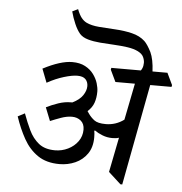

<svg xmlns="http://www.w3.org/2000/svg" viewBox="-61 -982 994 1050"><g transform="rotate(5 436.5 -457.0)"><path d="M297 -71Q225 -71 177.5 -103.5Q130 -136 99.5 -190.5Q69 -245 47 -311L85 -331Q102 -284 122.5 -241Q143 -198 176.5 -171Q210 -144 266 -144Q304 -144 337.5 -160.5Q371 -177 391.5 -205.5Q412 -234 412 -270Q412 -302 392 -318.5Q372 -335 343 -335Q315 -335 283 -323.5Q251 -312 225 -301L196 -374Q226 -389 261 -401Q296 -413 330 -413H338Q377 -432 394.5 -458Q412 -484 412 -509Q412 -532 398 -546.5Q384 -561 353 -561Q325 -561 280 -547.5Q235 -534 188 -508L159 -583Q255 -633 319 -633Q361 -633 390 -617.5Q419 -602 436.5 -578Q454 -554 461.5 -529Q469 -504 469 -484Q469 -450 459.5 -422.5Q450 -395 425 -373Q429 -368 434 -360Q447 -341 466.5 -326Q486 -311 530 -311Q585 -311 630 -344L670 -545H563L532 -610L534 -620H696Q700 -625 703 -632Q709 -645 709 -663Q709 -678 701.5 -694.5Q694 -711 671 -723Q647 -735 612.5 -740Q578 -745 538.5 -747Q499 -749 461.5 -752Q424 -755 394 -763.5Q364 -772 348 -790Q331 -810 317 -842.5Q303 -875 294 -909L325 -924Q337 -893 349.5 -877.5Q362 -862 378 -854Q405 -841 447.5 -837.5Q490 -834 538 -831.5Q586 -829 629.5 -818.5Q673 -808 701 -782Q718 -766 739 -725Q757 -686 760 -620H842L873 -555L871 -545H754L649 10H639L571 -52L609 -243Q600 -240 591 -239Q582 -238 572 -238Q544 -238 518.5 -248Q493 -258 475 -271L471 -269Q474 -256 474 -233Q474 -179 449 -143Q424 -107 383.5 -89Q343 -71 297 -71Z"/></g></svg>

Font: Tiro Devanagari Sanskrit
Style: Italic
Weight: 400
Italic angle: -11°
Designer: Devanagari: John Hudson & Fiona Ross, assisted by Paul Hanslow. Latin: John Hudson with Paul Hanslow, assisted by Kaja S
Foundry: Tiro Typeworks Ltd.
Version: Version 1.52